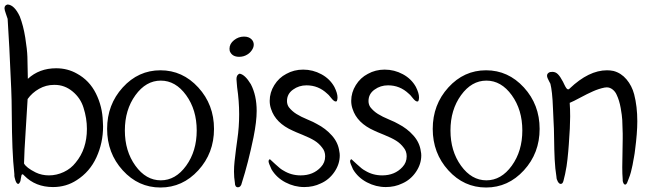

<svg xmlns="http://www.w3.org/2000/svg" viewBox="-43 -820 2908 855"><path d="M-9 -800Q21 -798 45 -747Q61 -706 69.5 -652.5Q78 -599 79 -566.5Q80 -534 81 -469Q132 -516 207 -516Q258 -516 300 -492Q355 -462 384 -404Q413 -346 415 -279Q416 -268 416 -257Q416 -184 386.5 -119.5Q357 -55 299 -18Q252 13 193 13Q115 13 65 -38Q60 -44 57 -44Q54 -44 52.5 -39Q51 -34 50 -26Q49 -18 48 -14Q43 -1 38 -1Q31 -1 25.5 -17Q20 -33 21 -44Q15 -99 12.5 -163Q10 -227 9.5 -305Q9 -383 7 -424Q-2 -635 -9 -736Q-10 -740 -16.5 -758Q-23 -776 -23 -783Q-23 -797 -9 -800ZM198 -442Q198 -442 197 -442Q162 -442 131 -424.5Q100 -407 80 -379Q78 -338 71.5 -240.5Q65 -143 64 -92Q74 -73 116 -52Q143 -39 175 -39Q209 -39 241 -54Q273 -69 294 -96Q344 -156 344 -246Q344 -293 329 -340Q316 -383 280.5 -412.5Q245 -442 201 -442Q199 -442 198 -442Z M503.5 -430.5Q573 -507 671.5 -507Q770 -507 840 -430.5Q910 -354 910 -246Q910 -138 840 -61.5Q770 15 671.5 15Q573 15 503.5 -61.5Q434 -138 434 -246Q434 -354 503.5 -430.5ZM786 -396Q739 -461 673 -461Q607 -461 560 -396Q513 -331 513 -239Q513 -147 560 -82Q607 -17 673 -17Q739 -17 786 -82Q833 -147 833 -239Q833 -331 786 -396Z M1044 -657Q1065 -657 1077 -645Q1087 -635 1087 -621Q1087 -609 1078.5 -596.5Q1070 -584 1058 -577Q1042 -567 1022 -567Q990 -567 980 -593Q979 -598 979 -603Q979 -625 999 -641Q1019 -657 1043 -657ZM1024 -492Q1048 -488 1074 -445Q1100 -395 1100 -326Q1100 -279 1086 -209Q1062 -93 1034 -6Q1032 4 1027.5 9Q1023 14 1017 14Q1003 14 1003 -6Q999 -30 999 -56Q999 -78 1001.5 -101Q1004 -124 1008 -156Q1012 -188 1014 -200Q1022 -254 1022 -311Q1022 -370 1013 -431Q1013 -436 1011.5 -448.5Q1010 -461 1010 -468Q1010 -487 1024 -492Z M1243 -343Q1257 -325 1277 -312.5Q1297 -300 1326 -288Q1355 -276 1368 -268Q1407 -248 1435 -216.5Q1463 -185 1468 -146Q1470 -137 1470 -128Q1470 -89 1446 -54Q1422 -19 1385 -3Q1352 13 1312 13Q1268 13 1228 -8Q1188 -29 1166 -66Q1153 -94 1153 -101Q1153 -109 1159 -111Q1162 -109 1184 -88Q1206 -67 1220 -60Q1254 -39 1296 -39Q1352 -39 1386 -76Q1405 -96 1405 -124Q1405 -146 1392 -162Q1378 -181 1358 -193.5Q1338 -206 1304.5 -219.5Q1271 -233 1261 -238Q1184 -272 1164 -335Q1158 -352 1158 -371Q1158 -408 1178.5 -441Q1199 -474 1232 -491Q1266 -510 1307 -510Q1350 -510 1388 -489.5Q1426 -469 1446 -433Q1460 -405 1460 -386Q1460 -377 1457 -370Q1455 -368 1452 -368Q1444 -368 1431.5 -384Q1419 -400 1414 -403Q1375 -440 1322 -440Q1288 -440 1262 -421Q1235 -402 1235 -370Q1235 -355 1243 -343Z M1606 -343Q1620 -325 1640 -312.5Q1660 -300 1689 -288Q1718 -276 1731 -268Q1770 -248 1798 -216.5Q1826 -185 1831 -146Q1833 -137 1833 -128Q1833 -89 1809 -54Q1785 -19 1748 -3Q1715 13 1675 13Q1631 13 1591 -8Q1551 -29 1529 -66Q1516 -94 1516 -101Q1516 -109 1522 -111Q1525 -109 1547 -88Q1569 -67 1583 -60Q1617 -39 1659 -39Q1715 -39 1749 -76Q1768 -96 1768 -124Q1768 -146 1755 -162Q1741 -181 1721 -193.5Q1701 -206 1667.5 -219.5Q1634 -233 1624 -238Q1547 -272 1527 -335Q1521 -352 1521 -371Q1521 -408 1541.5 -441Q1562 -474 1595 -491Q1629 -510 1670 -510Q1713 -510 1751 -489.5Q1789 -469 1809 -433Q1823 -405 1823 -386Q1823 -377 1820 -370Q1818 -368 1815 -368Q1807 -368 1794.5 -384Q1782 -400 1777 -403Q1738 -440 1685 -440Q1651 -440 1625 -421Q1598 -402 1598 -370Q1598 -355 1606 -343Z M1953.5 -430.5Q2023 -507 2121.5 -507Q2220 -507 2290 -430.5Q2360 -354 2360 -246Q2360 -138 2290 -61.5Q2220 15 2121.5 15Q2023 15 1953.5 -61.5Q1884 -138 1884 -246Q1884 -354 1953.5 -430.5ZM2236 -396Q2189 -461 2123 -461Q2057 -461 2010 -396Q1963 -331 1963 -239Q1963 -147 2010 -82Q2057 -17 2123 -17Q2189 -17 2236 -82Q2283 -147 2283 -239Q2283 -331 2236 -396Z M2660 -507Q2675 -507 2689 -504Q2723 -495 2747 -466.5Q2771 -438 2781 -400Q2795 -346 2795 -280Q2795 -228 2785 -152Q2785 -150 2783 -136.5Q2781 -123 2780 -119Q2779 -115 2777 -103Q2775 -91 2774 -86Q2773 -81 2770.5 -70.5Q2768 -60 2766.5 -53.5Q2765 -47 2762 -38.5Q2759 -30 2756 -22.5Q2753 -15 2750 -7Q2746 2 2741 2Q2736 2 2732.5 -6Q2729 -14 2730 -21Q2728 -45 2728 -75Q2728 -96 2729 -138.5Q2730 -181 2730 -203Q2730 -214 2730 -225Q2729 -267 2728 -286Q2727 -305 2721 -339Q2715 -373 2703 -398Q2697 -412 2685 -421.5Q2673 -431 2659 -431Q2654 -431 2649 -430Q2624 -425 2598 -413.5Q2572 -402 2541.5 -385.5Q2511 -369 2494 -362Q2496 -333 2496 -301Q2496 -256 2490 -177Q2490 -169 2487.5 -145.5Q2485 -122 2484 -110.5Q2483 -99 2480 -80Q2477 -61 2473.5 -45Q2470 -29 2466 -14Q2464 -7 2461 -4Q2458 -1 2454 -1Q2447 -1 2441 -11.5Q2435 -22 2435 -32Q2429 -69 2427 -110.5Q2425 -152 2424.5 -202.5Q2424 -253 2422 -281Q2421 -295 2419.5 -336.5Q2418 -378 2415 -404.5Q2412 -431 2408 -447Q2406 -451 2402 -458.5Q2398 -466 2395.5 -472Q2393 -478 2393 -483Q2393 -494 2406 -499Q2412 -500 2417 -500Q2431 -500 2441.5 -489.5Q2452 -479 2464 -456Q2466 -452 2470.5 -442.5Q2475 -433 2479 -427.5Q2483 -422 2487 -422Q2491 -422 2494 -426Q2579 -507 2660 -507Z"/></svg>

Font: EptKazoo
Style: Medium
Weight: 500
Version: Version 001.000